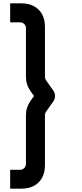

<svg xmlns="http://www.w3.org/2000/svg" viewBox="-20 -917 489 1149"><path d="M249 72.2V-228.3Q249 -239.3 255 -247.7L299.3 -310.5Q309.1 -325.2 309.1 -342.5Q309.1 -359.9 299.3 -374.5L255 -437.3Q249 -447.3 249 -456.7V-757Q249 -799.7 232.1 -831.2Q215.2 -862.8 183.4 -879.9Q151.7 -897 109 -897H40.8V-783.3H100.7Q115 -783.3 125.2 -773.2Q135.3 -763.1 135.3 -748.7V-456.7Q135.3 -410.2 162.7 -371.7L183.8 -342.5L162.7 -313.3Q135.3 -274.8 135.3 -228.3V63.8Q135.3 73.8 130.6 81.7Q125.8 89.7 118 94.4Q110.2 99.2 100.7 99.2H40.8V212H109Q151.7 212 183.4 195.1Q215.1 178.2 232 146.5Q249 114.8 249 72.2Z"/></svg>

Font: Tap Sans
Style: Regular
Weight: 400
Designer: Tap Payments
Foundry: Tap Payments
Version: Version 1.001;Glyphs 3.1.2 (3151)